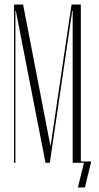

<svg xmlns="http://www.w3.org/2000/svg" viewBox="-20 -719 436 848"><path d="M337 -699V-6H383L355 109H324L351 0H301V-671H299L200 0H181L50 -671H48V0H42V-699H82L202 -78H204L296 -699Z"/></svg>

Font: Moniqa ExtLt Narrow Display
Style: Regular
Weight: 200
Width: 4
Designer: Rajesh Rajput
Foundry: Rajesh Rajput
Version: Version 1.000